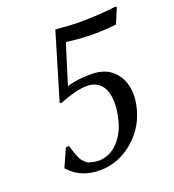

<svg xmlns="http://www.w3.org/2000/svg" viewBox="-117 -701 724 801"><g transform="rotate(-20 245.0 -300.0)"><path d="M190.9 9.8Q107.9 9.8 57.1 -45.9L54.2 -48.8L89.8 -128.9L104 -129.9Q105 -126 110.6 -108.9Q116.2 -91.8 117.7 -88.4Q119.1 -85 124.5 -72.5Q129.9 -60.1 133.5 -57.1Q137.2 -54.2 144 -46.6Q150.9 -39.1 158.4 -37.1Q166 -35.2 177 -32.5Q188 -29.8 201.2 -29.8Q250 -29.8 288.1 -70.3Q326.2 -110.8 338.9 -179.2Q344.7 -209 344.7 -234.4Q344.7 -286.1 321.8 -313Q298.8 -339.8 259.8 -339.8Q213.9 -339.8 134.8 -309.1L128.9 -312L216.8 -606Q280.8 -600.1 325.2 -600.1Q404.3 -600.1 483.9 -609.9L490.2 -606.9L461.9 -539.1Q414.1 -533.2 359.9 -533.2Q302.7 -533.2 240.2 -542L185.1 -365.2Q228 -380.4 293 -379.9Q359.4 -379.9 395.3 -340.1Q431.2 -300.3 431.2 -238.3Q431.2 -217.8 426.8 -195.8Q409.7 -106.9 342.8 -48.6Q275.9 9.8 190.9 9.8Z"/></g></svg>

Font: Linux Biolinum O
Style: Italic
Weight: 400
Italic angle: -12°
Designer: Philipp H. Poll
Foundry: Philipp H. Poll
Version: Version 1.1.3